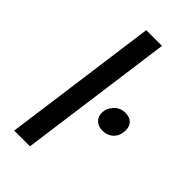

<svg xmlns="http://www.w3.org/2000/svg" viewBox="-246 -867 932 932"><g transform="rotate(45 220.0 -401.0)"><path d="M58 -1.5 166.5 -799.5H274.5L166 -1.5ZM359 -304Q333 -304 315.2 -320.2Q297.5 -336.5 297.5 -362Q297.5 -394.5 320.8 -419.5Q344 -444.5 378.5 -444.5Q409.5 -444.5 424.8 -428.2Q440 -412 440 -386.5Q440 -348.5 418 -326.2Q396 -304 359 -304Z"/></g></svg>

Font: Merriweather Sans Italic
Style: Regular
Weight: 400
Italic angle: -7.5°
Designer: Eben Sorkin
Foundry: Eben Sorkin
Version: Version 1.008; ttfautohint (v1.7.19-72a1) -l 8 -r 50 -G 200 